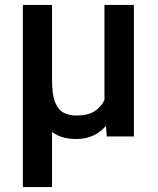

<svg xmlns="http://www.w3.org/2000/svg" viewBox="-20 -548 634 771"><path d="M71.8 -528.3H189V-225.1Q189 -166.5 201.7 -136.2Q214.4 -106 236.6 -95Q258.8 -84 286.6 -84Q332 -84 358.9 -100.8Q385.7 -117.7 399.4 -146.5V-528.3H517.6V0H408.7L405.3 -42.5Q384.3 -17.6 354.5 -3.7Q324.7 10.3 286.6 10.3Q226.6 10.3 189 -18.1V203.1H71.8Z"/></svg>

Font: Vazirmatn FD Medium
Style: Regular
Weight: 500
Designer: Saber Rastikerdar
Foundry: Saber Rastikerdar
Version: Version 33.003